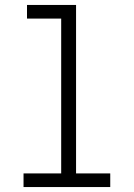

<svg xmlns="http://www.w3.org/2000/svg" viewBox="-20 -755 540 775"><path d="M75 0V-55H227V-680H89V-735H287V-55H425V0Z"/></svg>

Font: iosevka_custom_sans_ss08 Light
Style: Regular
Weight: 300
Designer: Belleve Invis
Foundry: Belleve Invis
Version: Version 10.3.0; ttfautohint (v1.8.3)